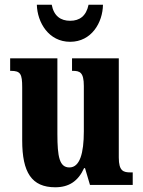

<svg xmlns="http://www.w3.org/2000/svg" viewBox="-20 -783 604 813"><path d="M277 -606C368 -606 415 -688 416 -763H355C345 -715 317 -695 277 -695C237 -695 208 -715 199 -763H136C138 -688 186 -606 277 -606ZM214 10C272 10 311 -16 336 -71H340L361 0H542V-53H533C503 -53 483 -58 483 -116V-536H285V-483H288C318 -483 335 -477 335 -419V-227C335 -134 318 -74 274 -74C232 -74 223 -118 223 -216V-536H23V-483H26C67 -483 74 -470 74 -413V-188C74 -53 114 10 214 10Z"/></svg>

Font: Noto Serif Lao ExtraCondensed ExtraBold
Style: Regular
Weight: 800
Width: 2
Designer: Monotype Design Team
Foundry: Monotype Imaging Inc.
Version: Version 2.003